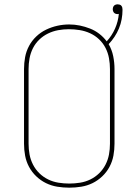

<svg xmlns="http://www.w3.org/2000/svg" viewBox="-20 -859 640 887"><path d="M300 8Q272 8 244.5 3.5Q217 -1 192.5 -13Q168 -25 147.5 -44.5Q127 -64 114 -88.5Q101 -113 96 -140Q91 -167 91 -195V-540Q91 -568 96 -595Q101 -622 114 -646.5Q127 -671 147.5 -690.5Q168 -710 193 -722Q218 -734 245 -740Q272 -746 300 -746Q325 -746 349 -741Q373 -736 396 -727Q419 -718 438.5 -703Q458 -688 473 -668Q497 -694 511.5 -727Q526 -760 529 -795Q527 -794 525.5 -794Q524 -794 523 -794Q518 -794 514 -795.5Q510 -797 507 -800Q504 -803 502.5 -807.5Q501 -812 501 -816Q501 -821 502.5 -825.5Q504 -830 507 -833Q510 -836 514.5 -837.5Q519 -839 524 -839Q528 -839 533 -837.5Q538 -836 541 -832Q544 -828 545 -823.5Q546 -819 546 -814Q546 -792 542 -770Q538 -748 529.5 -727.5Q521 -707 509 -689Q497 -671 482 -655Q497 -629 503 -599.5Q509 -570 509 -540V-195Q509 -167 504 -140Q499 -113 486 -88.5Q473 -64 452.5 -44.5Q432 -25 407.5 -13Q383 -1 355.5 3.5Q328 8 300 8ZM300 -11Q325 -11 350 -15Q375 -19 397.5 -30Q420 -41 438 -58.5Q456 -76 467.5 -98.5Q479 -121 483.5 -145.5Q488 -170 488 -195V-540Q488 -565 483.5 -590Q479 -615 467.5 -637.5Q456 -660 437.5 -677.5Q419 -695 396 -705.5Q373 -716 348 -720Q323 -724 298 -724Q273 -724 248.5 -719.5Q224 -715 201.5 -704Q179 -693 161 -675.5Q143 -658 132 -636Q121 -614 116.5 -589.5Q112 -565 112 -540V-195Q112 -170 116.5 -145.5Q121 -121 132.5 -98.5Q144 -76 162 -58.5Q180 -41 202.5 -30Q225 -19 250 -15Q275 -11 300 -11Z"/></svg>

Font: Zed Sans Thin Extended
Style: Regular
Weight: 100
Width: 7
Designer: Belleve Invis
Foundry: Belleve Invis
Version: Version 1.0.0; ttfautohint (v1.8.4)